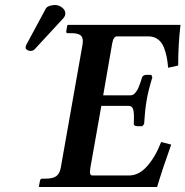

<svg xmlns="http://www.w3.org/2000/svg" viewBox="-20 -745 739 765"><path d="M137.2 0 134.8 -2 139.2 -23.9Q140.6 -33.2 147.9 -33.2H161.1Q190.4 -33.2 204.1 -43Q217.8 -52.7 222.2 -77.1L309.1 -568.8Q310.1 -577.6 310.1 -581.5Q310.1 -598.1 299.3 -605.5Q288.6 -612.8 264.2 -612.8H250Q242.7 -612.8 244.1 -621.1L248 -644L251 -646H699.2Q689.9 -567.4 689.9 -483.9L649.9 -475.1Q647.9 -498.5 644.5 -516.6Q641.1 -534.7 633.1 -555.7Q625 -576.7 609.1 -588.4Q593.3 -600.1 570.8 -600.1H445.8Q432.1 -600.1 426.8 -570.8L391.1 -365.2H499Q504.9 -365.2 509.8 -367.4Q514.6 -369.6 519 -375.2Q523.4 -380.9 526.4 -385.3Q529.3 -389.6 533.4 -400.1Q537.6 -410.6 539.6 -416.5L545.9 -436Q545.9 -439.5 551 -443.1Q556.2 -446.8 563 -446.8H583L586.9 -437Q569.8 -379.9 564 -344.2Q557.1 -301.8 554.2 -251L546.9 -242.2H526.9Q520 -242.2 516.1 -245.4Q512.2 -248.5 513.2 -252Q513.7 -262.2 513.7 -280.3Q513.7 -301.8 509.3 -312.5Q504.9 -323.2 492.2 -323.2H383.8L339.8 -75.2Q338.4 -64.9 338.4 -59.1Q338.4 -45.9 348.1 -45.9H495.1Q533.2 -45.9 566.2 -82.8Q599.1 -119.6 622.1 -179.2L662.1 -168.9Q627 -70.8 606 0ZM199.2 -725.1Q213.9 -725.1 227.1 -715.1Q240.2 -705.1 240.2 -691.9V-688Q238.3 -678.2 231 -670.9L118.2 -548.8Q112.3 -542 100.1 -542Q94.7 -542 88.4 -546.1Q82 -550.3 82 -555.2Q82 -561 85 -566.9L162.1 -710Q166 -717.8 177.2 -721.4Q188.5 -725.1 199.2 -725.1Z"/></svg>

Font: Linux Libertine G
Style: Semibold Italic
Weight: 600
Italic angle: -11.5°
Designer: Philipp H. Poll
Foundry: Philipp H. Poll
Version: Version 5.1.1